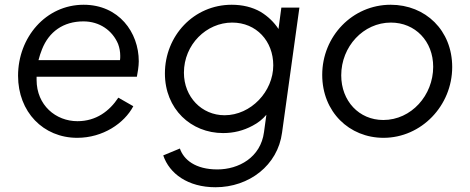

<svg xmlns="http://www.w3.org/2000/svg" viewBox="-20 -568 1978 808"><path d="M305 12C413 12 503 -49 541 -121L478 -157C441 -101 385 -58 306 -58C215 -58 134 -125 134 -232C134 -237 134 -241 134 -245H556C559 -260 564 -289 564 -310C564 -432 480 -548 332 -548C173 -548 56 -411 56 -249C56 -97 162 12 305 12ZM142 -315C146 -331 151 -346 157 -361C186 -434 246 -478 331 -478C399 -478 453 -440 477 -383C483 -367 486 -350 486 -333C486 -327 486 -321 485 -315Z M887 220C1028 220 1149 128 1167 -10L1240 -536H1164L1152 -446C1133 -475 1108 -499 1077 -518C1042 -538 1001 -548 955 -548C795 -548 674 -417 674 -259C674 -109 784 -8 919 -8C963 -8 1004 -18 1043 -39C1066 -51 1085 -66 1101 -85L1091 -12C1077 95 984 145 895 145C802 145 753 104 737 57L667 86C693 163 771 220 887 220ZM925 -83C829 -83 754 -160 754 -262C754 -381 849 -473 957 -473C1059 -473 1130 -395 1130 -293C1130 -183 1036 -83 925 -83Z M1594 12C1753 12 1883 -123 1883 -286C1883 -440 1771 -548 1624 -548C1463 -548 1336 -415 1336 -253C1336 -97 1450 12 1594 12ZM1593 -63C1491 -63 1416 -143 1416 -251C1416 -372 1509 -473 1625 -473C1727 -473 1803 -395 1803 -287C1803 -167 1711 -63 1593 -63Z"/></svg>

Font: Plus Jakarta Sans
Style: Italic
Weight: 400
Italic angle: -8°
Designer: Gumpita Rahayu
Foundry: Tokotype
Version: Version 2.071;gftools[0.9.30]